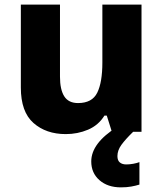

<svg xmlns="http://www.w3.org/2000/svg" viewBox="-20 -662 703 829"><path d="M591 -642V-93H463L441 -163H431Q405 -121 360 -102Q315 -83 264 -83Q179 -83 124.5 -131Q70 -179 70 -284V-642H239V-331Q239 -275 257.5 -246Q276 -217 317 -217Q378 -217 400 -262Q422 -307 422 -392V-642ZM487 12Q487 31 497.5 39.5Q508 48 525 48Q540 48 556 45Q572 42 582 38V135Q566 140 546.5 143.5Q527 147 502 147Q445 147 409.5 116Q374 85 374 35Q374 -44 486 -114L555 -93Q522 -61 504.5 -37Q487 -13 487 12Z"/></svg>

Font: Noto Sans Kannada UI ExtraBold
Style: Regular
Weight: 800
Designer: Jelle Bosma - Monotype Design Team
Foundry: Monotype Imaging Inc.
Version: Version 2.005; ttfautohint (v1.8.4.7-5d5b)